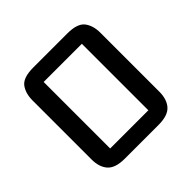

<svg xmlns="http://www.w3.org/2000/svg" viewBox="-136 -622 743 743"><g transform="rotate(-45 235.5 -250.0)"><path d="M143 0Q92 0 71 -23.5Q50 -47 50 -89V-411Q50 -451 68.5 -475.5Q87 -500 143 -500H328Q383 -500 402 -475.5Q421 -451 421 -411V-89Q421 -47 400 -23.5Q379 0 328 0ZM131 -68H340V-432H131Z"/></g></svg>

Font: Kelly Slab
Style: Regular
Weight: 400
Designer: Denis Masharov
Foundry: Denis Masharov
Version: Version 1.001